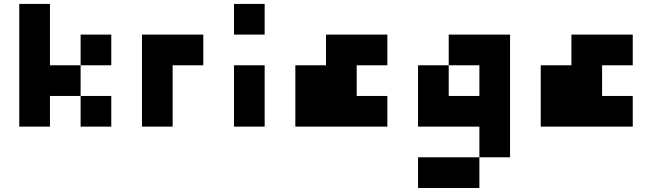

<svg xmlns="http://www.w3.org/2000/svg" viewBox="-20 -645 3321 978"><path d="M390.6 -312.5V-468.8H546.9V-312.5H390.6V-156.2H546.9V0H390.6V-156.2H234.4V0H78.1V-625H234.4V-312.5Z M1015.6 -468.8V-312.5H859.4V0H703.1V-468.8Z M1328.1 -625V-468.8H1171.9V-625ZM1328.1 -312.5V0H1171.9V-312.5Z M1953.1 -468.8V-312.5H1796.9V-156.2H1953.1V0H1484.4V-312.5H1640.6V-468.8Z M2421.9 -156.2V-312.5H2265.6V-156.2ZM2578.1 -468.8V156.2H2421.9V312.5H2109.4V156.2H2421.9V0H2109.4V-312.5H2265.6V-468.8Z M3203.1 -468.8V-312.5H3046.9V-156.2H3203.1V0H2734.4V-312.5H2890.6V-468.8Z"/></svg>

Font: Sorena-Fanum Normal
Style: Regular
Weight: 400
Designer: Mohammad Darvishi
Version: Version 1.000;March 20, 2024;FontCreator 15.0.0.2958 64-bit